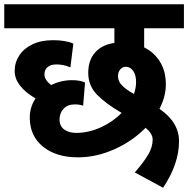

<svg xmlns="http://www.w3.org/2000/svg" viewBox="-40 -689 885 903"><path d="M638 -556V-466Q685 -443 712.5 -398.5Q740 -354 740 -292Q740 -235 710 -177Q802 -114 802 -25Q802 82 727 194L594 122Q635 75 656.5 39Q678 3 678 -33Q678 -60 645 -88Q583 -25 498 13Q413 51 327 51Q224 51 162 0.5Q100 -50 100 -136Q100 -185 127 -226Q29 -284 29 -355Q29 -395 50.5 -428Q72 -461 112.5 -480.5Q153 -500 210 -500Q268 -500 305 -484L291 -372Q260 -386 225 -386Q199 -386 184 -373.5Q169 -361 169 -339Q169 -314 200 -289Q248 -312 298 -312Q336 -312 360 -301L351 -192Q334 -198 312 -198Q278 -198 259 -177.5Q240 -157 240 -127Q240 -96 262 -80Q284 -64 318 -64Q377 -64 434 -90Q491 -116 532 -158Q458 -201 416.5 -243.5Q375 -286 375 -346Q375 -406 407.5 -442.5Q440 -479 498 -487V-556H-20V-669H825V-556ZM590 -247Q600 -277 600 -302Q600 -337 586 -356Q572 -375 552 -375Q537 -375 526 -363Q515 -351 515 -330Q515 -306 534.5 -286.5Q554 -267 590 -247Z"/></svg>

Font: Martel Sans ExtraBold
Style: Regular
Weight: 800
Designer: Dan Reynolds and Mathieu Réguer
Foundry: Dan Reynolds and Mathieu Réguer
Version: Version 1.002; ttfautohint (v1.1) -l 5 -r 5 -G 72 -x 0 -D la